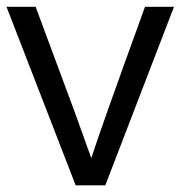

<svg xmlns="http://www.w3.org/2000/svg" viewBox="-20 -556 544 576"><path d="M253.9 -81.5Q279.3 -162.1 415 -535.6H502L295.9 0H207L-0.5 -535.6H86.9L205.1 -217.3Z"/></svg>

Font: Oxygen-Regular
Style: Regular
Weight: 400
Designer: Vernon Adams
Foundry: Vernon Adams
Version: Version Release 0.2.3 webfont; ttfautohint (v0.93.3-1d66) -l